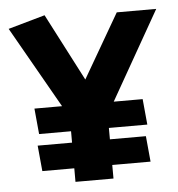

<svg xmlns="http://www.w3.org/2000/svg" viewBox="-51 -742 733 790"><g transform="rotate(-5 316.0 -347.0)"><path d="M87 -315 97 -209H544L534 -315ZM87 -162 97 -56H544L534 -162ZM386 0 385 -263 622 -680H459L306 -416L162 -694L10 -651L229 -266V0Z"/></g></svg>

Font: Catamaran ExtraBold
Style: Regular
Weight: 800
Designer: Pria Ravichandran
Version: Version 2.000